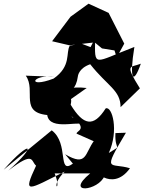

<svg xmlns="http://www.w3.org/2000/svg" viewBox="-69 -996 785 1043"><path d="M327 -107C241 -45 308 -216 212 -288L-49 -74C101 -244 137 -210 -24 -69C119 -179 98 -120 127 -96C51 66 84 34 283 -64C193 22 273 58 228 -54H421C279 63 467 41 499 -41C411 -103 535 60 637 -82C530 -115 482 -52 615 -275L558 -273C553 -168 600 -215 522 -165C578 -287 540 -422 505 -407C439 -303 384 -314 315 -427C334 -515 249 -410 290 -439L402 -518C217 -538 335 -439 354 -581C354 -581 357 -625 421 -647C515 -528 586 -506 586 -414L691 -516C605 -653 640 -627 696 -650C655 -532 632 -563 661 -741C437 -655 445 -626 448 -789L423 -740C322 -777 394 -759 310 -748C287 -709 320 -637 222 -569C74 -513 104 -594 227 -579L71 -585C130 -503 29 -378 204 -370C225 -415 103 -430 187 -389C180 -280 349 -339 377 -321L443 -279C422 -355 326 -343 320 -364C414 -292 345 -286 347 -270C459 -221 500 -200 443 -233C390 -162 404 -88 285 -158ZM606 -759 521 -926 412 -976 314 -905 214 -772 308 -750 448 -766 364 -833 485 -733 553 -722 565 -684Z"/></svg>

Font: Asimov Silicon
Style: Regular
Weight: 400
Designer: Google
Version: Version 2.000980; 2014